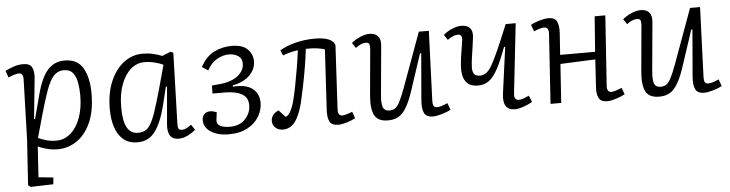

<svg xmlns="http://www.w3.org/2000/svg" viewBox="-46 -728 4432 1165"><g transform="rotate(-5 2170.0 -146.0)"><path d="M114 -426Q115 -465 89 -465Q76 -465 57.5 -459Q39 -453 24 -446L9 -488Q36 -501 63 -510Q90 -519 118 -519Q160 -519 172.5 -494Q185 -469 181 -426L156 -182L162 -180L200 -324Q227 -428 267.5 -473.5Q308 -519 371 -519Q450 -519 483.5 -460Q517 -401 517 -307Q517 -199 484.5 -127.5Q452 -56 398.5 -21Q345 14 284 14Q248 14 214.5 4.5Q181 -5 164 -14L152 173L242 182L238 223L99 227L85 215L103 -61ZM362 -461Q325 -461 300.5 -435Q276 -409 254 -348.5Q232 -288 203 -184L170 -65Q187 -57 215 -48Q243 -39 280 -39Q329 -39 367 -72Q405 -105 426.5 -164Q448 -223 448 -301Q448 -338 442 -375Q436 -412 417.5 -436.5Q399 -461 362 -461Z M1020 -82Q1019 -57 1024 -47.5Q1029 -38 1045 -38Q1058 -38 1072 -45Q1086 -52 1102 -64L1124 -31Q1105 -15 1077 -0.5Q1049 14 1020 14Q949 14 957 -79L977 -307L970 -308L941 -189Q915 -89 876 -37.5Q837 14 770 14Q717 14 683.5 -14.5Q650 -43 634.5 -91.5Q619 -140 619 -201Q619 -298 649.5 -369.5Q680 -441 731.5 -480Q783 -519 846 -519Q881 -519 910.5 -512Q940 -505 965 -495L1016 -516L1033 -509ZM778 -43Q803 -43 821.5 -53Q840 -63 855.5 -89Q871 -115 887 -163Q903 -211 925 -288L967 -441Q948 -451 915.5 -459Q883 -467 853 -467Q806 -467 769 -434.5Q732 -402 710.5 -343.5Q689 -285 689 -206Q689 -121 711.5 -82Q734 -43 778 -43Z M1324 14Q1259 14 1217 -13.5Q1175 -41 1175 -84Q1175 -108 1188.5 -121.5Q1202 -135 1223 -135Q1234 -135 1244 -132.5Q1254 -130 1264 -126L1258 -79Q1255 -55 1276 -43Q1297 -31 1337 -31Q1396 -31 1430 -67.5Q1464 -104 1464 -152Q1464 -188 1444 -207Q1424 -226 1391.5 -233.5Q1359 -241 1321 -241H1248L1249 -290L1294 -294Q1369 -301 1408 -332.5Q1447 -364 1447 -406Q1447 -439 1423 -454Q1399 -469 1367 -469Q1333 -469 1296 -449Q1259 -429 1235 -383L1198 -407Q1232 -470 1282 -494.5Q1332 -519 1388 -519Q1455 -519 1485.5 -488Q1516 -457 1516 -415Q1516 -379 1496.5 -350.5Q1477 -322 1444.5 -304Q1412 -286 1375 -280V-272Q1454 -278 1494 -247Q1534 -216 1534 -160Q1534 -118 1511 -78Q1488 -38 1441.5 -12Q1395 14 1324 14Z M1681 -466Q1718 -489 1774.5 -504Q1831 -519 1895 -519Q2001 -519 2017 -469L1996 -82Q1993 -40 2022 -40Q2039 -40 2083 -57L2097 -17Q2077 -5 2045.5 4.5Q2014 14 1992 14Q1953 14 1940 -10.5Q1927 -35 1930 -83L1951 -448Q1936 -455 1904 -459Q1872 -463 1836 -462Q1830 -410 1820 -350.5Q1810 -291 1798.5 -235Q1787 -179 1777 -136Q1756 -57 1727 -21.5Q1698 14 1656 14Q1629 14 1610.5 -2Q1592 -18 1592 -44Q1592 -64 1605 -80.5Q1618 -97 1639 -104L1677 -62Q1693 -64 1707 -89Q1721 -114 1732 -154Q1741 -189 1751 -239.5Q1761 -290 1770.5 -346.5Q1780 -403 1787 -458Q1766 -455 1738 -448Q1710 -441 1695 -434Z M2118 -473Q2137 -490 2169 -504.5Q2201 -519 2228 -519Q2262 -519 2279.5 -499.5Q2297 -480 2293 -440L2266 -145Q2261 -89 2270.5 -67Q2280 -45 2308 -45Q2329 -45 2343.5 -54.5Q2358 -64 2372.5 -92Q2387 -120 2407 -174L2528 -506H2589L2573 -82Q2572 -61 2577.5 -50.5Q2583 -40 2600 -40Q2611 -40 2627 -45Q2643 -50 2663 -59L2678 -17Q2658 -6 2625 4Q2592 14 2570 14Q2528 14 2515.5 -13Q2503 -40 2507 -88L2531 -374L2524 -375L2447 -142Q2420 -62 2387 -24Q2354 14 2295 14Q2233 14 2212.5 -27Q2192 -68 2200 -151L2225 -427Q2226 -449 2222 -458Q2218 -467 2201 -467Q2172 -467 2139 -441Z M2678 -473Q2697 -491 2729 -505Q2761 -519 2788 -519Q2821 -519 2838.5 -501.5Q2856 -484 2853 -448Q2851 -427 2846 -393.5Q2841 -360 2836 -326Q2831 -292 2830 -268Q2828 -240 2837.5 -224Q2847 -208 2874 -208Q2895 -208 2912.5 -220Q2930 -232 2948.5 -264Q2967 -296 2993 -354.5Q3019 -413 3057 -506H3118L3071 -83Q3066 -41 3098 -41Q3109 -41 3124.5 -46.5Q3140 -52 3159 -61L3175 -21Q3150 -7 3119.5 3.5Q3089 14 3069 14Q2990 14 3004 -88L3042 -368L3035 -369Q3005 -287 2979 -238.5Q2953 -190 2924.5 -169.5Q2896 -149 2859 -149Q2806 -149 2783.5 -181.5Q2761 -214 2764 -269Q2765 -308 2785 -427Q2788 -448 2783 -457.5Q2778 -467 2761 -467Q2734 -467 2699 -441Z M3580 -245 3367 -236 3351 0H3286L3314 -425Q3316 -465 3287 -465Q3277 -465 3261.5 -460.5Q3246 -456 3225 -447L3210 -488Q3229 -499 3262 -509Q3295 -519 3318 -519Q3357 -519 3369.5 -494Q3382 -469 3379 -422Q3377 -389 3374.5 -356.5Q3372 -324 3370 -291H3583L3599 -506H3664L3635 -81Q3632 -40 3661 -40Q3679 -40 3724 -59L3739 -19Q3718 -7 3685 3.5Q3652 14 3631 14Q3592 14 3579 -11Q3566 -36 3570 -83Z M3770 -473Q3789 -490 3821 -504.5Q3853 -519 3880 -519Q3914 -519 3931.5 -499.5Q3949 -480 3945 -440L3918 -145Q3913 -89 3922.5 -67Q3932 -45 3960 -45Q3981 -45 3995.5 -54.5Q4010 -64 4024.5 -92Q4039 -120 4059 -174L4180 -506H4241L4225 -82Q4224 -61 4229.5 -50.5Q4235 -40 4252 -40Q4263 -40 4279 -45Q4295 -50 4315 -59L4330 -17Q4310 -6 4277 4Q4244 14 4222 14Q4180 14 4167.5 -13Q4155 -40 4159 -88L4183 -374L4176 -375L4099 -142Q4072 -62 4039 -24Q4006 14 3947 14Q3885 14 3864.5 -27Q3844 -68 3852 -151L3877 -427Q3878 -449 3874 -458Q3870 -467 3853 -467Q3824 -467 3791 -441Z"/></g></svg>

Font: Literata 12pt Light
Style: Italic
Weight: 300
Italic angle: -2°
Designer: Latin by Veronika Burian and Jose Scaglione. Greek by Irene Vlachou. Cyrillic by Vera Evstafieva
Foundry: TypeTogether
Version: Version 3.002